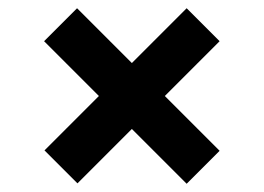

<svg xmlns="http://www.w3.org/2000/svg" viewBox="-20 -543 640 466"><path d="M87 -443 220 -310 88 -178 168 -98 300 -230 433 -97 513 -177 380 -310 513 -443 433 -523 300 -390 167 -523Z"/></svg>

Font: CommitMono
Style: 700Regular
Weight: 700
Monospace: yes
Designer: Eigil Nikolajsen
Foundry: Eigil Nikolajsen
Version: Version 1.143